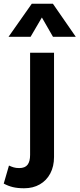

<svg xmlns="http://www.w3.org/2000/svg" viewBox="-87 -782 426 1027"><path d="M42 225Q7 225 -18.5 218.8Q-44 212.5 -67 200L-39 103.5Q-26.5 109.5 -14 113.2Q-1.5 117 15.5 117Q47 117 60.5 99.2Q74 81.5 74 47V-500H202V57.5Q202 108 182 145.8Q162 183.5 126 204.2Q90 225 42 225ZM-41.5 -585 83 -762H196L318.5 -585H196.5L137 -688.5L76.5 -585Z"/></svg>

Font: Geologica Roman Medium
Style: Regular
Weight: 500
Designer: Sindre Bremnes, Frode Helland
Foundry: Monokrom Skriftforlag AS
Version: Version 1.010;gftools[0.9.28]